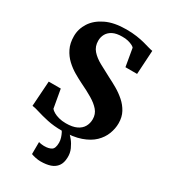

<svg xmlns="http://www.w3.org/2000/svg" viewBox="-237 -863 1075 1222"><g transform="rotate(30 300.0 -252.5)"><path d="M286.5 11Q226.5 11 178.5 0.5Q130.5 -10 96.8 -20.8Q63 -31.5 45.5 -33L58 -218H146.5L170.5 -83Q178 -73.5 193.8 -64.2Q209.5 -55 232.5 -48.8Q255.5 -42.5 284.5 -42.5Q333 -42.5 362.8 -56.8Q392.5 -71 406.5 -95.5Q420.5 -120 420.5 -150.5Q420.5 -188 397.5 -215Q374.5 -242 335 -265.5Q295.5 -289 245 -313Q215.5 -327.5 182 -347Q148.5 -366.5 119 -394Q89.5 -421.5 70.8 -459.5Q52 -497.5 52 -549.5Q52 -602.5 82 -649Q112 -695.5 171.8 -724.2Q231.5 -753 321 -753Q363.5 -753 397.5 -748Q431.5 -743 457.5 -736Q483.5 -729 502 -723.5Q520.5 -718 531 -717L520.5 -541.5H435L412.5 -672Q408 -678 395.2 -684.5Q382.5 -691 363.5 -695.8Q344.5 -700.5 320 -700Q278.5 -700 252.2 -686.8Q226 -673.5 213.2 -651Q200.5 -628.5 200.5 -601Q200.5 -559 225.5 -530.5Q250.5 -502 291.2 -479.8Q332 -457.5 378 -433.5Q409.5 -418 444 -398Q478.5 -378 508.5 -351.5Q538.5 -325 557.2 -290.5Q576 -256 576 -210Q576 -171 561 -131.8Q546 -92.5 512.8 -60.2Q479.5 -28 423.8 -8.5Q368 11 286.5 11ZM266.5 248Q249 248 229.5 244Q210 240 196.5 234.5L197 146Q206.5 149 218.5 150.5Q230.5 152 237 152Q270.5 152 290 140.2Q309.5 128.5 309.5 86Q309.5 69 304 51.5Q298.5 34 291.2 20Q284 6 277.5 0H315.5H334Q345.5 8.5 362.2 29.5Q379 50.5 392 79.5Q405 108.5 403.5 141.5Q402.5 180.5 385.2 204Q368 227.5 338 237.8Q308 248 266.5 248Z"/></g></svg>

Font: Merriweather 60pt ExtraBold
Style: Regular
Weight: 800
Version: Version 2.100